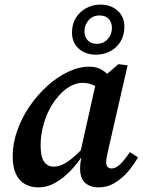

<svg xmlns="http://www.w3.org/2000/svg" viewBox="-20 -798 621 832"><path d="M146 14Q115 14 89.5 0.5Q64 -13 49.5 -43Q35 -73 35 -121Q35 -177 55 -233Q75 -289 109 -338.5Q143 -388 186 -426.5Q229 -465 275.5 -487Q322 -509 366 -509Q391 -509 409 -501.5Q427 -494 442.5 -479.5Q458 -465 474 -444L429 -398Q408 -418 385.5 -428.5Q363 -439 338 -439Q319 -439 300 -431.5Q281 -424 263 -410Q245 -396 229 -376Q207 -351 190.5 -316.5Q174 -282 165 -244Q156 -206 156 -169Q156 -120 170.5 -98Q185 -76 213 -76Q232 -76 252.5 -85.5Q273 -95 299 -117.5Q325 -140 360 -179L362 -127H340Q313 -86 282 -54.5Q251 -23 217 -4.5Q183 14 146 14ZM408 14Q370 14 348.5 -6Q327 -26 327 -68Q327 -79 328 -89Q329 -99 331 -108Q333 -117 335 -126L326 -128L399 -454L419 -456L493 -520L533 -515L451 -157Q446 -135 443 -120Q440 -105 440 -94Q440 -82 446 -75Q452 -68 464 -68Q481 -68 499.5 -85Q518 -102 543 -139L578 -116Q558 -81 532 -51.5Q506 -22 475 -4Q444 14 408 14ZM396 -561Q351 -561 321.5 -587Q292 -613 292 -657Q292 -694 309 -721Q326 -748 354 -763Q382 -778 416 -778Q460 -778 489.5 -752Q519 -726 519 -682Q519 -645 502 -617.5Q485 -590 457 -575.5Q429 -561 396 -561ZM399 -608Q428 -608 446.5 -628Q465 -648 465 -677Q465 -700 451.5 -715.5Q438 -731 411 -731Q382 -731 364 -710.5Q346 -690 346 -662Q346 -639 360 -623.5Q374 -608 399 -608Z"/></svg>

Font: Source Serif 4 SemiBold
Style: Italic
Weight: 600
Italic angle: -12°
Designer: Frank Grießhammer
Foundry: Adobe Systems Incorporated
Version: Version 4.004;hotconv 1.0.116;makeotfexe 2.5.65601